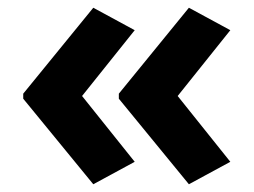

<svg xmlns="http://www.w3.org/2000/svg" viewBox="-20 -522 655 496"><path d="M40 -280V-267L221 -46L328 -104L192 -274L328 -444L221 -502ZM287 -280V-267L468 -46L575 -104L439 -274L575 -444L468 -502Z"/></svg>

Font: Noto Sans Gujarati
Style: Bold
Weight: 700
Designer: Jelle Bosma - Monotype Design Team, Universal Thirst
Foundry: Monotype Imaging Inc.
Version: Version 2.106